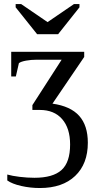

<svg xmlns="http://www.w3.org/2000/svg" viewBox="-20 -716 484 952"><path d="M177.7 216.3Q130.4 216.3 85.2 206.1Q40 195.8 16.1 178.7V149.4Q39.6 156.2 77.6 160.9Q115.7 165.5 150.9 165.5Q242.2 165.5 284.9 127.2Q327.6 88.9 327.6 0.5Q327.6 -80.1 288.1 -125.5Q248.5 -170.9 177.2 -170.9H140.6V-194.8L285.6 -419.9H161.6Q134.3 -419.9 108.9 -415.3Q83.5 -410.6 73.7 -402.8L58.6 -336.9H35.6V-459H397.5V-433.6L240.2 -202.1Q329.6 -189.5 372.6 -141.6Q415.5 -93.8 415.5 -8.3Q415.5 96.7 352.5 156.5Q289.6 216.3 177.7 216.3ZM85 -695.8 215.8 -606.4 346.7 -695.8H374V-679.7L268.1 -546.4H164.1L57.6 -679.7V-695.8Z"/></svg>

Font: Times New Roman
Style: Regular
Weight: 400
Designer: Steve Matteson
Foundry: Ascender Corporation
Version: Version 2.00.3